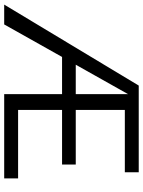

<svg xmlns="http://www.w3.org/2000/svg" viewBox="100 -798 698 939"><g transform="rotate(90 449.5 -329.0)"><path d="M518 -68H853V0H441V-283H259L100 0H3L399 -658H823V-590H518V-350H785V-283H518ZM297 -350H441V-606Z"/></g></svg>

Font: EauTestInfant Medium
Style: Regular
Weight: 500
Designer: Christian Thalmann (Catharsis Fonts)
Version: Version 0.001;PS 000.001;hotconv 1.0.88;makeotf.lib2.5.64775